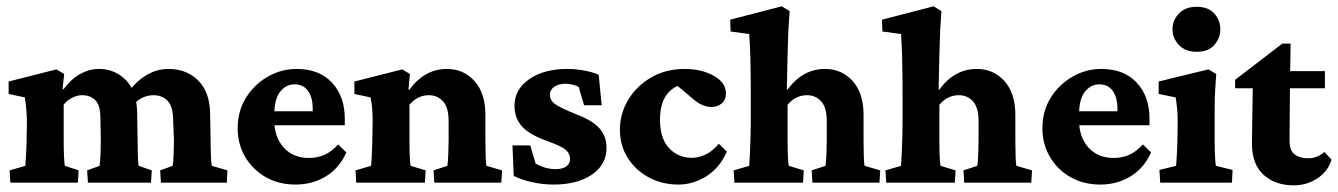

<svg xmlns="http://www.w3.org/2000/svg" viewBox="-20 -567 4153 596"><path d="M12.2 0 9.8 -38.1 58.6 -52.2Q59.1 -57.6 60.5 -81.5Q62 -105.5 62.5 -128.9L63.5 -188Q63 -209.5 61.8 -225.6Q60.5 -241.7 57.1 -264.6L6.8 -275.4V-314L154.8 -351.6L179.2 -337.4L174.3 -290.5L176.8 -289.6Q201.7 -322.8 229.7 -337.9Q257.8 -353 288.1 -353Q335.9 -353 370.8 -318.4Q405.8 -283.7 405.8 -211.4L407.2 -130.9Q407.2 -105 408 -81.5Q408.7 -58.1 410.6 -52.2L451.2 -38.1L448.7 0H252.9L250.5 -38.1L289.1 -52.2Q291 -64.9 292 -89.4Q293 -113.8 293 -131.3L291.5 -201.2Q291.5 -240.2 275.9 -255.9Q260.3 -271.5 234.9 -271.5Q219.7 -271.5 203.6 -263.4Q187.5 -255.4 177.7 -241.7V-127.4Q177.7 -105 178.7 -81.5Q179.7 -58.1 181.6 -52.2L224.1 -38.1L221.7 0ZM479.5 0 477.1 -38.1 516.1 -52.2Q518.1 -64.9 519 -89.8Q520 -114.7 520 -131.3L517.6 -190.9Q517.6 -235.8 500.7 -253.7Q483.9 -271.5 456.5 -271.5Q439.9 -271.5 424.1 -264.6Q408.2 -257.8 398.4 -245.6L372.1 -273.4Q429.2 -353 502.9 -353Q560.1 -353 596.2 -316.2Q632.3 -279.3 632.3 -210.4L633.8 -130.9Q633.8 -105 634.8 -81.5Q635.7 -58.1 637.7 -52.2L686 -38.1L684.1 0Z M897.5 5.9Q844.7 5.9 804.2 -17.6Q763.7 -41 740.7 -80.6Q717.8 -120.1 717.8 -168.5Q717.8 -222.7 743.9 -264.2Q770 -305.7 811.8 -329.3Q853.5 -353 900.4 -353Q971.2 -353 1010.7 -310.3Q1050.3 -267.6 1050.3 -198.7V-178.2H821.3V-221.7H964.8L950.7 -199.7V-230Q950.7 -264.6 936 -284.9Q921.4 -305.2 894.5 -305.2Q867.7 -305.2 849.6 -282.2Q831.5 -259.3 831.5 -211.4V-193.4Q831.5 -141.6 860.6 -109.1Q889.6 -76.7 939 -76.7Q965.3 -76.7 987.3 -86.4Q1009.3 -96.2 1029.8 -118.7L1055.2 -93.8Q1033.2 -44.9 991.5 -19.5Q949.7 5.9 897.5 5.9Z M1085.9 0 1083.5 -38.1 1131.8 -52.2Q1132.8 -57.6 1134 -81.3Q1135.3 -105 1135.7 -128.9L1136.7 -188.5Q1136.7 -212.4 1135.5 -227.8Q1134.3 -243.2 1130.4 -264.6L1080.1 -275.4V-314L1228.5 -351.6L1252.4 -337.4L1248 -289.1L1250.5 -288.1Q1297.9 -353 1367.2 -353Q1419.4 -353 1453.1 -315.2Q1486.8 -277.3 1486.8 -210.4V-130.9Q1486.8 -105 1487.5 -81.5Q1488.3 -58.1 1490.2 -52.2L1538.6 -38.1L1536.1 0H1328.1L1325.7 -38.1L1368.7 -52.2Q1370.6 -64.9 1371.6 -89.4Q1372.6 -113.8 1372.6 -131.3V-190.9Q1372.6 -233.9 1355 -252.7Q1337.4 -271.5 1311.5 -271.5Q1275.9 -271.5 1251 -241.7V-127.4Q1251 -104 1252 -81.1Q1252.9 -58.1 1254.9 -52.2L1301.3 -38.1L1298.8 0Z M1698.7 5.9Q1664.1 5.9 1630.9 -1.7Q1597.7 -9.3 1574.7 -21L1570.8 -115.7H1626L1642.6 -59.1Q1673.3 -42 1704.1 -42Q1727.1 -42 1738.3 -50.8Q1749.5 -59.6 1749.5 -73.2Q1749.5 -90.3 1736.3 -101.8Q1723.1 -113.3 1680.7 -128.4Q1623 -148.9 1600.1 -174.8Q1577.1 -200.7 1577.1 -238.8Q1577.1 -289.6 1622.8 -321.3Q1668.5 -353 1741.2 -353Q1767.6 -353 1794.4 -347.9Q1821.3 -342.8 1838.4 -335L1847.7 -240.2H1793L1776.4 -296.9Q1768.6 -301.8 1756.8 -304.4Q1745.1 -307.1 1735.8 -307.1Q1713.9 -307.1 1700.4 -297.6Q1687 -288.1 1687 -272.5Q1687 -254.9 1704.1 -243.2Q1721.2 -231.4 1767.1 -212.9Q1818.8 -193.4 1840.8 -168.7Q1862.8 -144 1862.8 -107.9Q1862.8 -56.2 1817.6 -25.1Q1772.5 5.9 1698.7 5.9Z M2085.9 5.9Q2035.2 5.9 1993.9 -16.4Q1952.6 -38.6 1928.5 -77.1Q1904.3 -115.7 1904.3 -164.6Q1904.3 -213.9 1929.9 -256.8Q1955.6 -299.8 2001 -326.4Q2046.4 -353 2105.5 -353Q2157.7 -353 2195.6 -331.8Q2233.4 -310.5 2233.4 -277.3Q2233.4 -256.3 2220 -245.6Q2206.5 -234.9 2189.5 -234.9Q2160.2 -234.9 2133.3 -258.3L2069.8 -311.5L2114.3 -302.2Q2083 -309.1 2055.9 -280.8Q2028.8 -252.4 2028.8 -195.8Q2028.8 -136.7 2057.1 -106.9Q2085.4 -77.1 2127.4 -77.1Q2147 -77.1 2168.5 -86.4Q2189.9 -95.7 2211.4 -120.6L2236.3 -96.2Q2213.9 -45.9 2172.9 -20Q2131.8 5.9 2085.9 5.9Z M2259.8 0 2257.3 -38.1 2305.7 -52.2Q2306.6 -62 2307.6 -85.2Q2308.6 -108.4 2309.6 -135.3Q2310.5 -162.1 2310.5 -182.1V-281.7Q2310.5 -335.9 2309.3 -383.8Q2308.1 -431.6 2305.7 -461.4L2248 -469.2L2246.6 -505.9L2406.7 -547.4L2431.2 -532.7Q2428.7 -501.5 2427.2 -471.2Q2425.8 -440.9 2424.8 -398.9Q2423.8 -356.9 2422.4 -289.6L2424.8 -289.1Q2471.7 -353 2541 -353Q2593.3 -353 2627 -315.2Q2660.6 -277.3 2660.6 -210.4V-130.9Q2660.6 -105 2661.4 -81.5Q2662.1 -58.1 2664.1 -52.2L2712.4 -38.1L2710 0H2502L2499.5 -38.1L2542.5 -52.2Q2544.4 -64.9 2545.4 -89.4Q2546.4 -113.8 2546.4 -131.3V-190.9Q2546.4 -233.9 2528.8 -252.7Q2511.2 -271.5 2485.4 -271.5Q2449.7 -271.5 2424.8 -241.7V-127.4Q2424.8 -101.1 2425.8 -79.6Q2426.8 -58.1 2428.7 -52.2L2475.1 -38.1L2472.7 0Z M2731 0 2728.5 -38.1 2776.9 -52.2Q2777.8 -62 2778.8 -85.2Q2779.8 -108.4 2780.8 -135.3Q2781.7 -162.1 2781.7 -182.1V-281.7Q2781.7 -335.9 2780.5 -383.8Q2779.3 -431.6 2776.9 -461.4L2719.2 -469.2L2717.8 -505.9L2877.9 -547.4L2902.3 -532.7Q2899.9 -501.5 2898.4 -471.2Q2897 -440.9 2896 -398.9Q2895 -356.9 2893.6 -289.6L2896 -289.1Q2942.9 -353 3012.2 -353Q3064.5 -353 3098.1 -315.2Q3131.8 -277.3 3131.8 -210.4V-130.9Q3131.8 -105 3132.6 -81.5Q3133.3 -58.1 3135.3 -52.2L3183.6 -38.1L3181.2 0H2973.1L2970.7 -38.1L3013.7 -52.2Q3015.6 -64.9 3016.6 -89.4Q3017.6 -113.8 3017.6 -131.3V-190.9Q3017.6 -233.9 3000 -252.7Q2982.4 -271.5 2956.5 -271.5Q2920.9 -271.5 2896 -241.7V-127.4Q2896 -101.1 2897 -79.6Q2897.9 -58.1 2899.9 -52.2L2946.3 -38.1L2943.8 0Z M3395.5 5.9Q3342.8 5.9 3302.2 -17.6Q3261.7 -41 3238.8 -80.6Q3215.8 -120.1 3215.8 -168.5Q3215.8 -222.7 3241.9 -264.2Q3268.1 -305.7 3309.8 -329.3Q3351.6 -353 3398.4 -353Q3469.2 -353 3508.8 -310.3Q3548.3 -267.6 3548.3 -198.7V-178.2H3319.3V-221.7H3462.9L3448.7 -199.7V-230Q3448.7 -264.6 3434.1 -284.9Q3419.4 -305.2 3392.6 -305.2Q3365.7 -305.2 3347.7 -282.2Q3329.6 -259.3 3329.6 -211.4V-193.4Q3329.6 -141.6 3358.6 -109.1Q3387.7 -76.7 3437 -76.7Q3463.4 -76.7 3485.4 -86.4Q3507.3 -96.2 3527.8 -118.7L3553.2 -93.8Q3531.2 -44.9 3489.5 -19.5Q3447.8 5.9 3395.5 5.9Z M3581.5 0 3579.1 -39.6 3630.9 -52.2Q3631.3 -57.6 3632.8 -81.5Q3634.3 -105.5 3634.8 -128.9L3635.7 -188Q3635.7 -210.4 3634.3 -226.8Q3632.8 -243.2 3629.4 -264.6L3576.7 -275.4V-314L3731 -351.6L3755.4 -337.4Q3753.4 -312 3752 -286.1Q3750.5 -260.3 3750.5 -228V-127.4Q3750.5 -105 3751.7 -81.5Q3752.9 -58.1 3754.4 -52.2L3806.2 -39.6L3804.2 0ZM3694.8 -406.2Q3659.2 -406.2 3639.4 -427.5Q3619.6 -448.7 3619.6 -476.1Q3619.6 -503.9 3639.4 -524.9Q3659.2 -545.9 3694.8 -545.9Q3731 -545.9 3749.5 -524.9Q3768.1 -503.9 3768.1 -476.1Q3768.1 -448.7 3749.5 -427.5Q3731 -406.2 3694.8 -406.2Z M4113.3 -71.3Q4102.1 -34.7 4069.3 -13.2Q4036.6 8.3 3995.6 8.3Q3938.5 8.3 3902.3 -24.4Q3866.2 -57.1 3866.2 -122.1L3868.7 -293H3814V-319.3L3960.4 -431.6H3986.3L3984.4 -314L3982.9 -130.9Q3982.9 -100.1 3998.5 -87.9Q4014.2 -75.7 4041 -75.7Q4068.8 -75.7 4091.3 -95.2ZM3946.3 -293V-346.2H4092.8V-293Z"/></svg>

Font: Lateef ExtraBold
Style: Regular
Weight: 800
Designer: SIL International
Foundry: SIL International
Version: Version 4.200